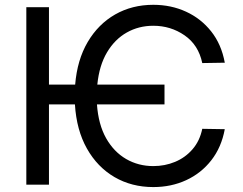

<svg xmlns="http://www.w3.org/2000/svg" viewBox="-20 -757 996 787"><path d="M654.3 -410.2V-329.1H377.4Q383.3 -246.6 415 -190.4Q446.8 -134.3 497.1 -105.2Q547.4 -76.2 608.4 -76.2Q655.8 -76.2 697.5 -93.5Q739.3 -110.8 769 -145Q798.8 -179.2 809.1 -229L901.4 -227.5Q887.7 -153.3 846.2 -100.1Q804.7 -46.9 743.4 -18.6Q682.1 9.8 608.4 9.8Q519.5 9.8 449.2 -31.2Q378.9 -72.3 336.2 -148.2Q293.5 -224.1 287.1 -329.1H180.7V0H87.9V-727.5H180.7V-410.2H288.1Q296.4 -511.7 339.6 -585Q382.8 -658.2 452.1 -697.8Q521.5 -737.3 608.4 -737.3Q681.2 -737.3 742.4 -709.2Q803.7 -681.2 845.7 -628.2Q887.7 -575.2 901.4 -500L809.1 -498.5Q793.5 -572.8 736.6 -612.1Q679.7 -651.4 608.4 -651.4Q548.8 -651.4 499.8 -623.8Q450.7 -596.2 418.7 -542.5Q386.7 -488.8 378.9 -410.2Z"/></svg>

Font: Inter-Regular
Style: Regular
Weight: 400
Designer: Rasmus Andersson
Foundry: rsms
Version: Version 4.000;git-a52131595